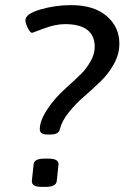

<svg xmlns="http://www.w3.org/2000/svg" viewBox="-20 -726 485 748"><path d="M257 -706Q346 -706 395.5 -663.5Q445 -621 445 -556Q445 -515 424 -477Q403 -439 371.5 -408.5Q340 -378 307.5 -350Q275 -322 248 -288.5Q221 -255 213 -222Q208 -202 178 -202H163Q135 -202 135 -223Q135 -255 163.5 -299Q192 -343 238 -384Q279 -421 297.5 -439.5Q316 -458 332.5 -486.5Q349 -515 349 -543Q349 -632 233 -632Q196 -632 151 -615Q106 -598 105 -598Q98 -598 88.5 -616.5Q79 -635 79 -647Q79 -672 137 -689Q195 -706 257 -706ZM170 -108Q208 -108 208 -86L201 -20Q198 2 158 2H141Q104 2 104 -20L111 -86Q113 -108 153 -108Z"/></svg>

Font: Asap
Style: Italic
Weight: 400
Italic angle: -6°
Designer: Pablo Cosgaya
Foundry: Pablo Cosgaya
Version: Version 1.007;PS 001.007;hotconv 1.0.70;makeotf.lib2.5.58329